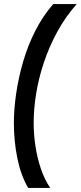

<svg xmlns="http://www.w3.org/2000/svg" viewBox="-20 -717 396 941"><path d="M118 204Q82 142 65 58.5Q48 -25 48 -115Q48 -180 59 -257Q70 -334 93 -413.5Q116 -493 153 -566Q190 -639 241 -697H356Q300 -634 260 -560Q220 -486 194.5 -409Q169 -332 157 -257Q145 -182 145 -116Q145 -57 154 1Q163 59 180.5 110.5Q198 162 226 204Z"/></svg>

Font: Hanken Grotesk
Style: Bold Italic
Weight: 700
Italic angle: -8°
Designer: Alfredo Marco Pradil
Foundry: Hanken Design Co.
Version: Version 3.013